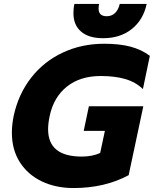

<svg xmlns="http://www.w3.org/2000/svg" viewBox="-20 -935 777 970"><path d="M351 -868Q351 -895 356 -915H481Q478 -903 478 -892Q478 -853 519 -853Q544 -853 561 -869Q578 -885 585 -915H721Q704 -835 646 -788.5Q588 -742 501 -742Q428 -742 389.5 -775.5Q351 -809 351 -868ZM40 -265Q40 -304 49 -349Q73 -460 137.5 -542.5Q202 -625 297.5 -669.5Q393 -714 507 -714Q583 -714 638.5 -699.5Q694 -685 737 -653L702 -485Q666 -520 613.5 -535.5Q561 -551 489 -551Q385 -551 318 -497.5Q251 -444 231 -349Q223 -311 223 -282Q223 -144 393 -144Q446 -144 486 -162L510 -274H403L429 -398H704L630 -50Q509 15 352 15Q261 15 190.5 -19Q120 -53 80 -116Q40 -179 40 -265Z"/></svg>

Font: Prompt Bold
Style: Bold Italic
Weight: 700
Italic angle: -12°
Designer: Katatrad Team
Foundry: CadsonDemak
Version: Version 1.000